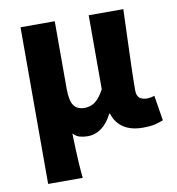

<svg xmlns="http://www.w3.org/2000/svg" viewBox="-77 -566 748 812"><g transform="rotate(-10 297.0 -159.5)"><path d="M64.7 176.7V-496.1H211.7V-207Q211.7 -154.6 226.6 -133.9Q241.4 -113.2 272.6 -113.2Q289.5 -113.2 304 -119.5Q318.5 -125.8 331.6 -140.1Q344.8 -154.5 357.5 -178.5V-496.1H506.2Q504.5 -438.1 501.9 -373.4Q499.4 -308.7 497.7 -249.7Q495.9 -190.7 495.9 -149.2Q495.9 -125.5 508 -116Q520.2 -106.6 540.4 -106.6Q546.6 -106.6 555.5 -108.1Q564.3 -109.6 571.7 -112.6L589.2 -4.2Q573.2 2.1 553.5 7Q533.7 12 502.1 12Q451 12 418.6 -9.2Q386.2 -30.4 374 -70.6H370.3Q352.2 -33.1 324.9 -13Q297.7 7.1 265.1 7.1Q247.5 7.1 231.5 2.7Q215.5 -1.6 202.7 -16.1Q203.6 20.3 204.8 51.4Q206 82.6 207.9 112.4Q209.7 142.3 213.3 176.7Z"/></g></svg>

Font: Source Sans 3 Variable
Style: Regular
Weight: 200
Designer: Paul D. Hunt
Foundry: Adobe Systems Incorporated
Version: Version 3.026